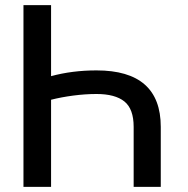

<svg xmlns="http://www.w3.org/2000/svg" viewBox="-20 -727 731 747"><path d="M500 0V-233.4Q500 -303.2 463.9 -332.3Q427.7 -361.3 355.5 -361.3Q312 -361.3 265.4 -355.2Q218.8 -349.1 178.7 -338.9V0H71.3V-707H178.7V-430.7Q261.2 -453.1 355.5 -453.1Q605.5 -453.1 605.5 -233.4V0Z"/></svg>

Font: Pretendard Std Medium
Style: Regular
Weight: 500
Designer: Base glyphs from Inter by Rasmus Andersson; Hangeul glyphs from Noto Sans CJK(Source Han Sans) by Jang Soo-young and Kan
Foundry: Kil Hyung-jin
Version: Version 1.309